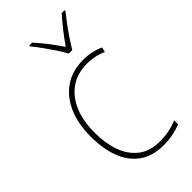

<svg xmlns="http://www.w3.org/2000/svg" viewBox="-241 -824 896 896"><g transform="rotate(-45 207.0 -376.5)"><path d="M269 10Q195 10 147.5 -24.5Q100 -59 77.5 -119.5Q55 -180 55 -259Q55 -344 82.5 -406.5Q110 -469 161 -503.5Q212 -538 283 -538Q341 -538 387 -516L381 -492Q357 -503 332.5 -508Q308 -513 283 -513Q190 -513 135.5 -445Q81 -377 81 -260Q81 -190 100.5 -135Q120 -80 161.5 -47.5Q203 -15 270 -15Q300 -15 329.5 -21Q359 -27 384 -38V-12Q363 -3 333 3.5Q303 10 269 10ZM257 -606Q245 -628 226.5 -656Q208 -684 188.5 -711Q169 -738 153 -757V-763H172Q197 -736 223 -702Q249 -668 269 -638Q312 -701 367 -763H386V-757Q369 -736 349 -709Q329 -682 311 -655Q293 -628 280 -606Z"/></g></svg>

Font: Noto Sans Thai SemCond Thin
Style: Regular
Weight: 100
Width: 4
Designer: Monotype Design Team
Foundry: Monotype Imaging Inc.
Version: Version 2.002; ttfautohint (v1.8.4.7-5d5b)